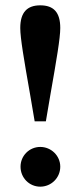

<svg xmlns="http://www.w3.org/2000/svg" viewBox="-20 -690 302 720"><path d="M131 10C172 10 206 -23 206 -65C206 -106 172 -139 131 -139C90 -139 57 -106 57 -65C57 -23 90 10 131 10ZM131 -670C82 -670 56 -644 56 -585C56 -547 70 -466 93 -335L110 -235H152L169 -335C192 -466 206 -547 206 -585C206 -644 181 -670 131 -670Z"/></svg>

Font: Source Serif 4 Display
Style: Bold
Weight: 700
Designer: Frank Grießhammer
Foundry: Adobe Systems Incorporated
Version: Version 4.004;hotconv 1.0.117;makeotfexe 2.5.65602